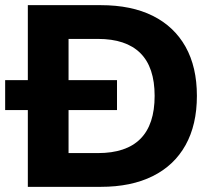

<svg xmlns="http://www.w3.org/2000/svg" viewBox="-29 -725 841 745"><path d="M79 0V-705H362Q481 -705 564 -663.5Q647 -622 691 -543.5Q735 -465 735 -353Q735 -241 691 -162Q647 -83 563.5 -41.5Q480 0 362 0ZM237 -131H351Q461 -131 516 -186.5Q571 -242 571 -353Q571 -464 515.5 -519Q460 -574 351 -574H237ZM-9 -298V-414H425V-298Z"/></svg>

Font: Nunito Sans 10pt ExtraBold
Style: Regular
Weight: 800
Designer: Vernon Adams
Foundry: Vernon Adams
Version: Version 3.101;gftools[0.9.27]